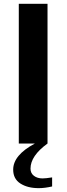

<svg xmlns="http://www.w3.org/2000/svg" viewBox="-20 -749 350 1002"><path d="M182.1 232.9Q124 232.9 86.4 208.7Q48.8 184.6 48.8 136.2Q48.8 60.5 162.1 0H78.1V-729H228V0Q139.2 64.5 139.2 130.9Q139.2 154.8 157 168.5Q174.8 182.1 202.1 182.1Q218.8 182.1 252 176.8V224.1Q213.4 232.9 182.1 232.9Z"/></svg>

Font: Miedinger*
Style: Bold
Weight: 700
Version: Version 001.000